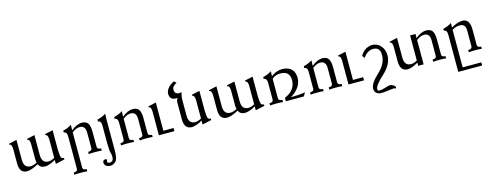

<svg xmlns="http://www.w3.org/2000/svg" viewBox="-27 -1679 7360 2886"><g transform="rotate(-15 3653.5 -236.5)"><path d="M645 14.2V-46.9Q545.9 9.8 480 9.8Q406.7 9.8 379.4 -51.3Q266.1 9.8 200.7 9.8Q84 9.8 84 -145V-361.3Q84 -445.3 45.4 -445.3H43.9V-460L166.5 -487.3V-176.8Q166.5 -49.3 271 -49.3Q311 -49.3 370.1 -79.1Q363.3 -107.4 363.3 -145V-361.3Q363.3 -445.3 324.7 -445.3H323.2V-460L445.8 -487.3V-176.8Q445.8 -49.3 550.3 -49.3Q590.3 -49.3 645 -79.6V-357.4Q645 -442.9 605.5 -443.4L605 -460L729 -487.3V-183.1Q731.9 -96.7 740.5 -68.8Q749 -41 787.1 -40V-17.6Z M1072.8 244.1Q1032.2 239.7 973.1 239.7Q914.1 239.7 871.1 244.1V210Q931.2 210 931.2 167.5V-334.5Q930.7 -409.7 881.8 -409.7V-439.5Q961.9 -458 1015.1 -495.1Q1012.7 -448.7 1012.7 -408.7Q1100.1 -482.4 1180.2 -482.4Q1246.6 -482.4 1274.7 -441.7Q1302.7 -400.9 1302.7 -311.5V-76.7Q1302.7 -34.2 1362.8 -34.2V0Q1322.3 -4.4 1263.2 -4.4Q1204.1 -4.4 1161.1 0V-34.2Q1221.2 -34.2 1221.7 -76.7V-317.9Q1221.7 -427.7 1133.8 -427.7Q1076.2 -427.7 1012.7 -377.9V167.5Q1012.7 210 1072.8 210Z M1434.6 253.9Q1347.7 252.4 1339.8 185.5Q1339.8 141.6 1377 139.6Q1398.4 139.6 1408.2 155.8Q1397 163.6 1396.5 181.2Q1399.9 206.1 1434.1 206.1Q1493.2 201.7 1493.2 135.7Q1493.2 85.9 1481.9 58.1Q1473.1 36.1 1471.2 -73.7H1470.7V-360.4Q1470.7 -436 1421.4 -436V-466.3Q1502.4 -484.9 1556.2 -522.5Q1553.2 -463.4 1553.2 -431.6V46.9Q1553.2 181.6 1514.4 217.8Q1475.6 253.9 1434.6 253.9Z M2155.3 0Q2114.7 -4.4 2055.7 -4.4Q1996.6 -4.4 1953.6 0V-34.2Q2013.7 -34.2 2014.2 -76.7V-317.9Q2014.2 -427.7 1926.3 -427.7Q1868.7 -427.7 1805.2 -377.9V-76.7Q1805.2 -34.2 1865.2 -34.2V0Q1824.7 -4.4 1765.6 -4.4Q1706.5 -4.4 1663.6 0V-34.2Q1723.6 -34.2 1723.6 -76.7V-334.5Q1723.1 -409.7 1674.3 -409.7V-439.5Q1754.4 -458 1807.6 -495.1Q1805.2 -448.7 1805.2 -408.7Q1892.6 -482.4 1972.7 -482.4Q2039.1 -482.4 2067.1 -441.7Q2095.2 -400.9 2095.2 -311.5V-76.7Q2095.2 -34.2 2155.3 -34.2Z M2493.7 0H2252.4V-361.8Q2252.4 -445.8 2213.9 -445.8H2212.4V-460.4L2335 -487.8V-48.8H2493.7Z M2929.2 13.7V-47.4Q2830.1 9.8 2764.2 9.8Q2647.5 9.8 2647.5 -145.5V-392.1Q2647.5 -446.3 2670.9 -471.2Q2657.2 -469.2 2644.5 -469.2Q2552.2 -469.2 2547.4 -560.5Q2547.4 -656.7 2679.7 -725.6L2712.4 -691.9Q2640.6 -660.2 2640.6 -603.5Q2643.1 -533.2 2713.9 -533.2Q2730 -533.2 2750 -538.1Q2730 -479.5 2730 -419.4V-177.2Q2730 -49.8 2834.5 -49.8Q2874.5 -49.8 2929.2 -80.1V-357.9Q2929.2 -443.4 2889.6 -443.8L2889.2 -460.4L3013.2 -487.8V-183.6Q3016.1 -97.2 3024.7 -69.3Q3033.2 -41.5 3071.3 -40.5V-18.1Z M3756.3 14.2V-46.9Q3657.2 9.8 3591.3 9.8Q3518.1 9.8 3490.7 -51.3Q3377.4 9.8 3312 9.8Q3195.3 9.8 3195.3 -145V-361.3Q3195.3 -445.3 3156.7 -445.3H3155.3V-460L3277.8 -487.3V-176.8Q3277.8 -49.3 3382.3 -49.3Q3422.4 -49.3 3481.4 -79.1Q3474.6 -107.4 3474.6 -145V-361.3Q3474.6 -445.3 3436 -445.3H3434.6V-460L3557.1 -487.3V-176.8Q3557.1 -49.3 3661.6 -49.3Q3701.7 -49.3 3756.3 -79.6V-357.4Q3756.3 -442.9 3716.8 -443.4L3716.3 -460L3840.3 -487.3V-183.1Q3843.3 -96.7 3851.8 -68.8Q3860.4 -41 3898.4 -40V-17.6Z M4507.8 0H4228V-53.7Q4399.9 -125 4400.4 -285.6Q4400.4 -425.3 4254.9 -425.3Q4176.8 -425.3 4124 -377.9V-76.7Q4124 -34.2 4184.1 -34.2V0Q4143.6 -4.4 4084.5 -4.4Q4025.4 -4.4 3982.4 0V-34.2Q4042.5 -34.2 4042.5 -76.7V-334.5Q4042 -409.7 3993.2 -409.7V-439.5Q4073.2 -458 4126.5 -495.1Q4124 -448.7 4124 -418.5Q4206.5 -482.4 4301.3 -482.4Q4490.2 -474.6 4490.2 -289.1Q4483.9 -138.7 4316.9 -39.1Q4440.9 -39.6 4541 -55.2Z M5106 0Q5065.4 -4.4 5006.3 -4.4Q4947.3 -4.4 4904.3 0V-34.2Q4964.4 -34.2 4964.8 -76.7V-317.9Q4964.8 -427.7 4877 -427.7Q4819.3 -427.7 4755.9 -377.9V-76.7Q4755.9 -34.2 4815.9 -34.2V0Q4775.4 -4.4 4716.3 -4.4Q4657.2 -4.4 4614.3 0V-34.2Q4674.3 -34.2 4674.3 -76.7V-334.5Q4673.8 -409.7 4625 -409.7V-439.5Q4705.1 -458 4758.3 -495.1Q4755.9 -448.7 4755.9 -408.7Q4843.3 -482.4 4923.3 -482.4Q4989.7 -482.4 5017.8 -441.7Q5045.9 -400.9 5045.9 -311.5V-76.7Q5045.9 -34.2 5106 -34.2Z M5444.3 0H5203.1V-361.8Q5203.1 -445.8 5164.6 -445.8H5163.1V-460.4L5285.6 -487.8V-48.8H5444.3Z M5638.7 252.4Q5549.3 242.2 5543.5 161.6Q5543.5 76.7 5674.1 -42.7Q5804.7 -162.1 5804.7 -299.3Q5804.7 -420.4 5699.7 -420.4Q5604 -420.4 5542.5 -322.3L5512.7 -359.4Q5566.4 -468.3 5691.9 -482.4Q5776.9 -482.4 5829.8 -422.1Q5882.8 -361.8 5882.8 -274.9Q5882.8 -133.3 5742.4 -5.9Q5602.1 121.6 5602.1 179.7Q5602.1 208.5 5626 208.5Q5673.3 207 5727.5 189.2Q5781.7 171.4 5800.3 171.4Q5856 175.8 5883.8 221.2Q5881.8 237.3 5870.6 243.2Q5864.7 233.4 5844.7 233.4Q5818.8 233.4 5752.7 242.9Q5686.5 252.4 5638.7 252.4Z M6123 9.8Q6006.3 9.8 6006.3 -147.9V-361.8Q6006.3 -445.8 5967.8 -445.8H5966.3V-460.4L6088.9 -487.8V-179.7Q6088.9 -52.2 6193.4 -52.2Q6233.4 -52.2 6288.1 -82.5V-472.7H6372.1V-408.7Q6459.5 -482.4 6539.6 -482.4Q6606 -482.4 6634 -441.7Q6662.1 -400.9 6662.1 -311.5V-76.7Q6662.1 -34.2 6722.2 -34.2V0Q6681.6 -4.4 6622.6 -4.4Q6563.5 -4.4 6520.5 0V-34.2Q6580.6 -34.2 6581.1 -76.7V-317.9Q6581.1 -427.7 6493.2 -427.7Q6435.5 -427.7 6372.1 -377.9V0H6288.1V-49.8Q6189 9.8 6123 9.8Z M7217.3 244.1H6845.7V-334.5Q6845.2 -409.7 6796.4 -409.7V-439.5Q6876.5 -458 6929.7 -495.1Q6927.2 -448.7 6927.2 -423.3Q7024.4 -482.4 7104.5 -482.4Q7217.3 -482.4 7217.3 -311.5V-76.7Q7217.3 -34.2 7277.3 -34.2V0Q7236.8 -4.4 7177.7 -4.4Q7118.7 -4.4 7075.7 0V-34.2Q7135.7 -34.2 7136.2 -76.7V-322.8Q7136.2 -425.3 7048.3 -425.3Q6980 -425.3 6927.2 -387.7V195.3H7217.3Z"/></g></svg>

Font: Kelvinch
Style: Regular
Weight: 400
Designer: Paul James MIller
Foundry: High-Logic / Made with FontCreator
Version: Version 3.30 September 23, 2016